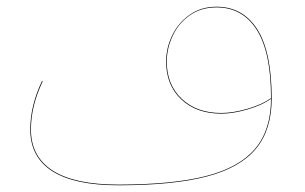

<svg xmlns="http://www.w3.org/2000/svg" viewBox="-20 -539 908 571"><path d="M788 -246Q788 -153 741 -96.5Q694 -40 594.5 -14Q495 12 332 12Q201 12 135.5 -30Q70 -72 70 -154Q70 -225 105 -298L107 -297Q72 -224 72 -154Q72 -73 137 -31.5Q202 10 332 10Q494 10 593 -15.5Q692 -41 739 -97Q786 -153 786 -245Q759 -226 716 -213.5Q673 -201 638 -201Q564 -201 519 -243.5Q474 -286 474 -356Q474 -396 492 -433.5Q510 -471 544 -495Q578 -519 624 -519Q702 -519 745 -452Q788 -385 788 -246ZM638 -203Q673 -203 716 -215.5Q759 -228 786 -247Q786 -384 743.5 -450.5Q701 -517 624 -517Q578 -517 544.5 -493.5Q511 -470 493.5 -432.5Q476 -395 476 -356Q476 -287 520.5 -245Q565 -203 638 -203Z"/></svg>

Font: FiraGO Two
Style: Regular
Weight: 100
Designer: bBox Type
Foundry: bBox Type GmbH
Version: Version 1.001